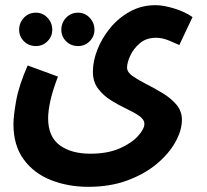

<svg xmlns="http://www.w3.org/2000/svg" viewBox="-20 -492 799 742"><path d="M32 -12Q32 -44 42.5 -103Q53 -162 87 -239L204 -196Q183 -141 174.5 -102Q166 -63 166 -35Q166 36 210.5 69Q255 102 329 102Q396 102 442.5 81.5Q489 61 513.5 33.5Q538 6 538 -13Q538 -30 518 -44Q498 -58 468 -72Q438 -86 408.5 -104.5Q379 -123 359 -149.5Q339 -176 339 -215Q339 -256 356.5 -300.5Q374 -345 406 -384Q438 -423 482.5 -447.5Q527 -472 581 -472Q612 -472 654 -459Q696 -446 724 -426L673 -318Q660 -324 634 -335Q608 -346 583 -346Q545 -346 520 -324.5Q495 -303 483 -276Q471 -249 471 -231Q471 -213 492.5 -198Q514 -183 545.5 -167Q577 -151 608.5 -132Q640 -113 661.5 -88Q683 -63 683 -29Q683 12 657.5 57.5Q632 103 585 142Q538 181 471.5 205.5Q405 230 322 230Q243 230 177 204Q111 178 71.5 124Q32 70 32 -12ZM282 -314Q254 -314 235.5 -332.5Q217 -351 217 -377Q217 -404 235.5 -423.5Q254 -443 282 -443Q308 -443 326.5 -423.5Q345 -404 345 -377Q345 -351 326.5 -332.5Q308 -314 282 -314ZM119 -314Q91 -314 72.5 -332.5Q54 -351 54 -377Q54 -404 72.5 -423.5Q91 -443 119 -443Q145 -443 163.5 -423.5Q182 -404 182 -377Q182 -351 163.5 -332.5Q145 -314 119 -314Z"/></svg>

Font: Noto Sans Arabic ExtCond
Style: Bold
Weight: 700
Width: 2
Designer: Monotype Design Team, Nadine Chahine, Nizar Qandah and Khaled Hosny
Foundry: Monotype Imaging Inc.
Version: Version 2.012; ttfautohint (v1.8.4.7-5d5b)